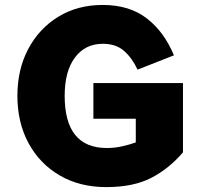

<svg xmlns="http://www.w3.org/2000/svg" viewBox="-20 -761 826 787"><path d="M362.8 -420.4H730V-136.7Q673.8 -70.3 600.6 -32.2Q527.3 5.9 415.5 5.9Q306.6 5.9 224.6 -42Q142.6 -89.8 96.9 -174.3Q51.3 -258.8 51.3 -368.2Q51.3 -476.1 95.7 -560.1Q140.1 -644 219 -692.4Q297.9 -740.7 400.9 -740.7Q510.3 -740.7 581.5 -685.8Q652.8 -630.9 692.9 -534.2L543.9 -475.6Q521.5 -523.4 488.3 -552.5Q455.1 -581.5 401.4 -581.5Q329.1 -581.5 287.1 -525.1Q245.1 -468.8 245.1 -368.2Q245.1 -154.3 418 -154.3Q450.7 -154.3 482.2 -161.6Q513.7 -168.9 536.6 -177.2V-274.4H362.8Z"/></svg>

Font: Estedad-FD Black
Style: Regular
Weight: 900
Designer: Amin Abedi
Version: Version 7.3